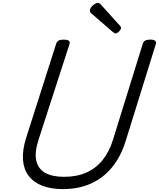

<svg xmlns="http://www.w3.org/2000/svg" viewBox="-20 -1289 1099 1328"><path d="M415 19Q332 19 272 -4.5Q212 -28 178 -73Q144 -118 139 -184Q134 -250 161 -336L369 -988Q374 -1002 385.5 -1008.5Q397 -1015 421 -1015Q444 -1015 455 -1008Q466 -1001 461 -985L247 -324Q218 -235 231 -177.5Q244 -120 293.5 -93Q343 -66 423 -66Q511 -66 577.5 -95.5Q644 -125 690 -182.5Q736 -240 762 -324L968 -988Q973 -1002 984.5 -1008.5Q996 -1015 1019 -1015Q1067 -1015 1058 -985L849 -313Q815 -204 753.5 -130Q692 -56 607 -18.5Q522 19 415 19ZM779 -1058Q775 -1058 770 -1061Q765 -1064 760 -1068L617 -1192Q607 -1200 604.5 -1205Q602 -1210 602 -1217Q602 -1228 611.5 -1240Q621 -1252 634 -1260.5Q647 -1269 656 -1269Q663 -1269 667.5 -1266Q672 -1263 677 -1258L809 -1112Q815 -1105 816 -1101.5Q817 -1098 817 -1095Q817 -1085 803.5 -1071.5Q790 -1058 779 -1058Z"/></svg>

Font: Playwrite US Trad
Style: Regular
Weight: 400
Designer: Veronika Burian, José Scaglione
Foundry: TypeTogether
Version: Version 1.002